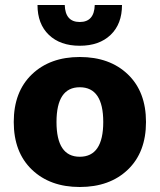

<svg xmlns="http://www.w3.org/2000/svg" viewBox="-20 -738 639 768"><path d="M468 -718Q468 -642 422.5 -598.5Q377 -555 299 -555Q221 -555 175.5 -598.5Q130 -642 130 -718H239Q241 -650 299 -650Q357 -650 359 -718ZM299 -510Q419 -510 491.5 -440.5Q564 -371 564 -250Q564 -129 491.5 -59.5Q419 10 299 10Q180 10 107.5 -59.5Q35 -129 35 -250Q35 -371 107.5 -440.5Q180 -510 299 -510ZM299 -389Q206 -389 206 -250Q206 -111 299 -111Q393 -111 393 -250Q393 -389 299 -389Z"/></svg>

Font: Elaine Sans
Style: Bold
Weight: 700
Designer: Wei Huang
Foundry: Wei Huang
Version: Version 2.001;December 24, 2019;FontCreator 12.0.0.2547 64-b